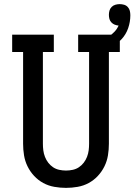

<svg xmlns="http://www.w3.org/2000/svg" viewBox="-20 -903 652 931"><path d="M300 8Q272 8 243.5 3Q215 -2 190 -15.5Q165 -29 145.5 -50Q126 -71 113.5 -96.5Q101 -122 96.5 -150Q92 -178 92 -206V-651H39V-735H241V-651H188V-206Q188 -190 190 -174Q192 -158 198 -142.5Q204 -127 214 -114Q224 -101 237.5 -92Q251 -83 267.5 -79.5Q284 -76 300 -76Q316 -76 332.5 -79.5Q349 -83 362.5 -92Q376 -101 386 -114Q396 -127 402 -142.5Q408 -158 410 -174Q412 -190 412 -206V-651H359V-735H561V-651H508V-206Q508 -178 503.5 -150Q499 -122 486.5 -96.5Q474 -71 454.5 -50Q435 -29 410 -15.5Q385 -2 356.5 3Q328 8 300 8ZM460 -651 444 -701Q461 -706 477.5 -712Q494 -718 509 -727.5Q524 -737 536 -750Q548 -763 555 -779Q545 -780 536 -783.5Q527 -787 520 -794.5Q513 -802 510.5 -811.5Q508 -821 508 -831Q508 -842 511 -852Q514 -862 521.5 -869.5Q529 -877 539.5 -880Q550 -883 560 -883Q571 -883 581.5 -880Q592 -877 599.5 -869Q607 -861 609.5 -850.5Q612 -840 612 -829Q612 -797 601.5 -766.5Q591 -736 569.5 -713Q548 -690 519.5 -675Q491 -660 460 -651Z"/></svg>

Font: Iosevka HT Medium Extended
Style: Regular
Weight: 500
Width: 7
Monospace: yes
Designer: Belleve Invis
Foundry: Belleve Invis
Version: Version 32.3.0; ttfautohint (v1.8.4)